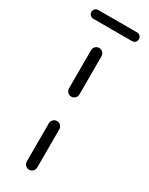

<svg xmlns="http://www.w3.org/2000/svg" viewBox="-206 -673 549 708"><g transform="rotate(30 68.0 -319.0)"><path d="M-32.6 -619.3Q-32.6 -627 -27.2 -632.4Q-21.9 -637.8 -14.1 -637.8H151.1Q158.9 -637.8 164.3 -632.4Q169.6 -627 169.6 -619.3Q169.6 -611.5 164.3 -606.1Q158.9 -600.7 151.1 -600.7H-14.1Q-21.9 -600.7 -27.2 -606.1Q-32.6 -611.5 -32.6 -619.3ZM59.3 0Q53.3 0 48.1 -3Q43 -5.9 40 -11.1Q37 -16.3 37 -22.2V-185.2Q37 -191.1 40 -196.3Q43 -201.5 48.1 -204.4Q53.3 -207.4 59.3 -207.4Q65.2 -207.4 70.4 -204.4Q75.6 -201.5 78.5 -196.3Q81.5 -191.1 81.5 -185.2V-22.2Q81.5 -16.3 78.5 -11.1Q75.6 -5.9 70.4 -3Q65.2 0 59.3 0ZM59.3 -311.1Q53.3 -311.1 48.1 -314.1Q43 -317 40 -322.2Q37 -327.4 37 -333.3V-496.3Q37 -502.2 40 -507.4Q43 -512.6 48.1 -515.6Q53.3 -518.5 59.3 -518.5Q65.2 -518.5 70.4 -515.6Q75.6 -512.6 78.5 -507.4Q81.5 -502.2 81.5 -496.3V-333.3Q81.5 -327.4 78.5 -322.2Q75.6 -317 70.4 -314.1Q65.2 -311.1 59.3 -311.1Z"/></g></svg>

Font: 26F Galaxy Sans
Style: Regular
Weight: 400
Designer: C₂₉H₂₅N₃O₅
Version: Version 1.100;FEAKit 1.0